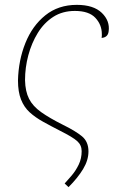

<svg xmlns="http://www.w3.org/2000/svg" viewBox="-20 -562 499 790"><path d="M262 208 246 193Q259 179 275.5 159.5Q292 140 304 115Q316 90 316 60Q316 35 297.5 18.5Q279 2 229 -23Q190 -43 157.5 -61Q125 -79 102 -100Q79 -121 66.5 -152.5Q54 -184 54 -231Q56 -314 84.5 -385Q113 -456 166.5 -499Q220 -542 296 -542Q365 -542 399 -509Q433 -476 427 -433Q424 -408 398 -406Q399 -410 399 -414Q399 -418 399 -422Q399 -460 372.5 -488.5Q346 -517 288 -517Q237 -517 199 -492.5Q161 -468 135.5 -426.5Q110 -385 96.5 -334.5Q83 -284 83 -232Q84 -186 99.5 -155.5Q115 -125 149.5 -100.5Q184 -76 240 -48Q291 -23 317.5 -1Q344 21 344 61Q344 97 322 133.5Q300 170 262 208Z"/></svg>

Font: Noto Serif Thin
Style: Italic
Weight: 100
Italic angle: -12°
Designer: Monotype Design Team
Foundry: Monotype Imaging Inc.
Version: Version 2.014; ttfautohint (v1.8.4.7-5d5b)